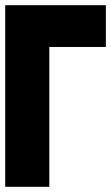

<svg xmlns="http://www.w3.org/2000/svg" viewBox="-20 -720 428 740"><path d="M0 0H170V-539H388V-700H0Z"/></svg>

Font: Queering Heavy
Style: Bold
Weight: 900
Designer: Adam Naccarato
Foundry: adamnac
Version: Version 2.000;hotconv 1.0.109;makeotfexe 2.5.65596